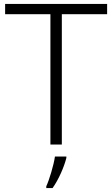

<svg xmlns="http://www.w3.org/2000/svg" viewBox="-20 -734 571 975"><path d="M294 0V-662H524V-714H6V-662H236V0ZM317 68V61H259C253 104 230 180 215 212V221H247C279 176 306 112 317 68Z"/></svg>

Font: Noto Sans Gujarati UI Light
Style: Regular
Weight: 300
Designer: Jelle Bosma - Monotype Design Team, Universal Thirst
Foundry: Monotype Imaging Inc.
Version: Version 2.106